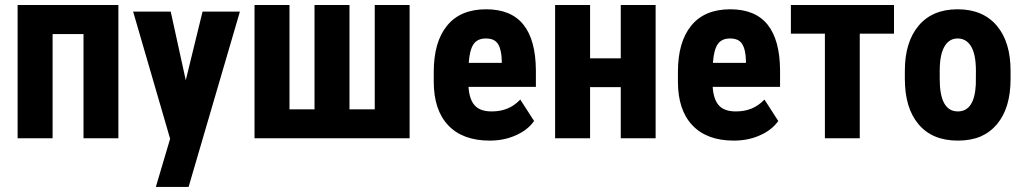

<svg xmlns="http://www.w3.org/2000/svg" viewBox="-20 -548 4060 761"><path d="M449.2 0H311V-413.1H188.5V0H49.8V-528.3H449.2Z M727.5 192.9H597.7L654.3 2L508.8 -498L507.3 -502H511.7H653.8H656.7L657.2 -499.5L716.3 -230L782.2 -499.5L782.7 -502H785.2H926.3H930.7L929.7 -498Z M1127.4 -528.3V-114.7H1226.6V-528.3H1365.2V-114.7H1465.3V-528.3H1603.5V0H988.8V-528.3Z M1837.9 -298.8H1968.8V-307.6Q1967.8 -351.6 1953.6 -374Q1939.9 -395.5 1906 -395.5Q1872.1 -395.5 1856.7 -372.6Q1841.3 -349.6 1837.9 -298.8ZM2024.4 -11.7Q1978 9.3 1920.9 9.3Q1814 9.3 1756.6 -51.3Q1699.2 -111.8 1699.2 -224.1V-263.2Q1699.2 -381.8 1752 -446.3Q1804.7 -511.2 1906.7 -511.2Q2005.9 -511.2 2054.7 -450.2Q2103 -389.6 2104 -270.5V-207V-203.6H2101.1H1836.9Q1840.3 -153.3 1861.8 -129.9Q1883.8 -106 1929.7 -106.4Q1996.1 -106.4 2039.1 -150.4L2042 -153.3L2044.4 -149.9L2095.7 -70.3L2097.2 -68.4L2095.7 -66.9Q2083.5 -49.8 2065.7 -35.9Q2047.9 -22 2024.4 -11.7Z M2578.6 0H2440.4V-202.6H2318.8V0H2180.2V-528.3H2318.8V-316.9H2440.4V-528.3H2578.6Z M2805.7 -298.8H2936.5V-307.6Q2935.5 -351.6 2921.4 -374Q2907.7 -395.5 2873.8 -395.5Q2839.8 -395.5 2824.5 -372.6Q2809.1 -349.6 2805.7 -298.8ZM2992.2 -11.7Q2945.8 9.3 2888.7 9.3Q2781.7 9.3 2724.4 -51.3Q2667 -111.8 2667 -224.1V-263.2Q2667 -381.8 2719.7 -446.3Q2772.5 -511.2 2874.5 -511.2Q2973.6 -511.2 3022.5 -450.2Q3070.8 -389.6 3071.8 -270.5V-207V-203.6H3068.8H2804.7Q2808.1 -153.3 2829.6 -129.9Q2851.6 -106 2897.5 -106.4Q2963.9 -106.4 3006.8 -150.4L3009.8 -153.3L3012.2 -149.9L3063.5 -70.3L3064.9 -68.4L3063.5 -66.9Q3051.3 -49.8 3033.4 -35.9Q3015.6 -22 2992.2 -11.7Z M3523.4 -414.6H3387.7V0H3249.5V-414.6H3114.7V-528.3H3523.4Z M3704.6 -266.6V-234.9Q3704.6 -106.4 3776.4 -106.4Q3842.3 -106.4 3847.7 -212.9L3848.1 -266.6Q3848.1 -333 3828.6 -364.7Q3809.6 -395.5 3775.4 -395.5Q3742.7 -395.5 3724.1 -364.7Q3704.6 -333 3704.6 -266.6ZM3566.4 -235.4V-267.1Q3566.4 -380.9 3620.6 -445.8Q3675.3 -511.2 3775.4 -511.2Q3876 -511.2 3931.2 -445.8Q3985.8 -380.9 3985.4 -266.1V-234.4Q3985.4 -120.1 3931.6 -55.7Q3904.3 -23.4 3866.2 -6.8Q3827.1 9.3 3776.4 9.3Q3674.8 9.3 3620.6 -55.7Q3593.3 -87.9 3579.8 -133.1Q3566.4 -178.2 3566.4 -235.4Z"/></svg>

Font: MAUL Condensed Bold
Style: Condensed Bold
Weight: 700
Designer: MAUL
Version: Version 1.0; 2020; ttfautohint (v1.8.3)